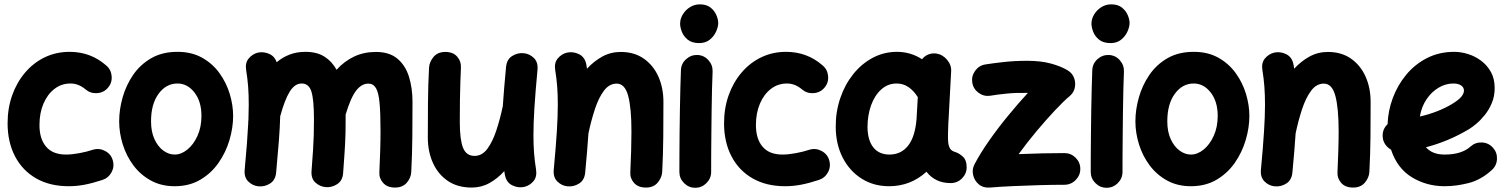

<svg xmlns="http://www.w3.org/2000/svg" viewBox="-20 -806 7063 900"><path d="M485.8 -394.5Q466.3 -371.6 435.3 -369.4Q404.3 -367.2 381.3 -386.7Q348.6 -414.6 310.5 -414.6Q268.1 -414.6 235.4 -389.4Q202.6 -364.3 183.8 -320.3Q165 -276.4 165 -219.7Q165 -154.8 196.3 -118.2Q227.5 -81.5 289.6 -81.5Q316.9 -81.5 352.3 -88.1Q387.7 -94.7 417 -104.5Q446.3 -112.8 473.6 -97.9Q501 -83 508.8 -53.7Q517.1 -23.9 502.2 2.7Q487.3 29.3 458 38.1Q413.6 52.7 376.5 59.8Q339.4 66.9 302.2 66.9Q213.4 66.9 149.2 30Q85 -6.8 50.3 -73.5Q15.6 -140.1 15.6 -228.5Q15.6 -298.8 37.1 -359.4Q58.6 -419.9 97.7 -465.8Q136.7 -511.7 189.9 -537.4Q243.2 -563 306.2 -563Q405.3 -563 478 -499Q501 -479.5 503.4 -448.5Q505.9 -417.5 485.8 -394.5Z M812 -563Q878.4 -563 927.5 -535.4Q976.6 -507.8 1008.8 -463.1Q1041 -418.5 1056.9 -365.7Q1072.8 -313 1072.8 -262.7Q1072.8 -207.5 1055.7 -149.7Q1038.6 -91.8 1004.4 -42.7Q970.2 6.3 918.7 36.6Q867.2 66.9 798.8 66.9Q735.4 66.9 686.8 40Q638.2 13.2 605.2 -31Q572.3 -75.2 555.4 -129.2Q538.6 -183.1 538.6 -237.3Q538.6 -292 554.7 -349.1Q570.8 -406.2 604 -454.8Q637.2 -503.4 689 -533.2Q740.7 -563 812 -563ZM812 -414.6Q758.8 -414.6 723.4 -366.5Q688 -318.4 688 -237.3Q688 -188.5 704.1 -153.6Q720.2 -118.7 745.6 -100.1Q771 -81.5 798.8 -81.5Q829.6 -81.5 858.4 -105Q887.2 -128.4 905.8 -169.4Q924.3 -210.4 924.3 -262.7Q924.3 -330.6 891.4 -372.6Q858.4 -414.6 812 -414.6Z M1127 -10.7Q1139.6 -144.5 1143.6 -229Q1143.1 -236.3 1144.5 -243.7Q1146 -282.7 1146 -315.9Q1146 -362.3 1143.1 -400.6Q1140.1 -439 1133.8 -477.5Q1128.4 -511.2 1145.8 -532Q1163.1 -552.7 1188 -559.1Q1213.9 -564.9 1240.2 -554.2Q1266.6 -543.5 1276.9 -514.2Q1303.7 -537.1 1337.2 -550Q1370.6 -563 1411.6 -563Q1465.8 -563 1501.2 -540.3Q1536.6 -517.6 1557.6 -479Q1593.3 -518.6 1639.2 -540.5Q1685.1 -562.5 1742.2 -562.5Q1805.2 -562.5 1842.8 -531Q1880.4 -499.5 1897 -446.5Q1913.6 -393.6 1913.6 -328.1Q1913.6 -249.5 1912.8 -165.8Q1912.1 -82 1907.7 0.5Q1906.2 28.3 1886.5 50.8Q1866.7 73.2 1831.5 73.2Q1795.4 73.2 1775.9 51.3Q1756.3 29.3 1758.3 1Q1760.7 -53.2 1762.2 -100.6Q1763.7 -147.9 1763.7 -189.9Q1763.7 -273.4 1759.3 -322.5Q1754.9 -371.6 1742.4 -392.8Q1730 -414.1 1706.5 -414.1Q1675.3 -414.1 1649.9 -381.8Q1624.5 -349.6 1600.1 -269Q1600.1 -257.8 1600.1 -246.1Q1600.1 -212.4 1599.6 -185.8Q1599.1 -159.2 1597.7 -132.6Q1596.2 -106 1594 -73Q1591.8 -40 1588.4 5.4Q1585.9 40.5 1561 56.9Q1536.1 73.2 1508.3 71.3Q1480.5 69.3 1459 50.3Q1437.5 31.2 1440.4 -5.4Q1444.8 -63.5 1447.3 -101.3Q1449.7 -139.2 1450.7 -171.9Q1451.7 -204.6 1451.7 -246.1Q1451.7 -337.9 1439.9 -376.2Q1428.2 -414.6 1394 -414.6Q1361.3 -414.6 1337.6 -375.7Q1314 -336.9 1293.5 -261.2Q1292 -208.5 1287.1 -144Q1282.2 -79.6 1274.4 2.9Q1271 38.6 1245.6 54.4Q1220.2 70.3 1191.4 67.4Q1164.6 64.9 1144 44.9Q1123.5 24.9 1127 -10.7Z M2499.5 -478.5Q2489.7 -374 2485.1 -301.3Q2480.5 -228.5 2480.5 -173.3Q2480.5 -127.4 2483.4 -89.1Q2486.3 -50.8 2492.7 -11.7Q2498 22 2481 42.7Q2463.9 63.5 2438.5 69.8Q2409.7 76.7 2381.1 62.7Q2352.5 48.8 2346.2 11.2Q2344.7 3.4 2343.8 -3.9Q2312.5 30.8 2274.4 52Q2236.3 73.2 2191.4 73.2Q2125 73.2 2079.1 42Q2033.2 10.7 2009.3 -42.5Q1985.4 -95.7 1985.4 -161.1Q1985.4 -239.7 1986.1 -323.5Q1986.8 -407.2 1991.2 -489.7Q1993.2 -517.1 2012.7 -539.8Q2032.2 -562.5 2067.4 -562.5Q2104 -562.5 2123 -540.5Q2142.1 -518.6 2140.6 -489.7Q2139.2 -454.1 2137.9 -418.5Q2136.7 -382.8 2136 -338.9Q2135.3 -294.9 2135.3 -234.4Q2135.3 -150.9 2150.6 -113Q2166 -75.2 2204.6 -75.2Q2239.7 -75.2 2264.4 -108.4Q2289.1 -141.6 2306.6 -194.8Q2324.2 -248 2336.9 -308.6Q2339.4 -348.1 2343.3 -393.6Q2347.2 -439 2352.1 -492.2Q2355.5 -527.8 2381.1 -543.7Q2406.7 -559.6 2435.1 -556.6Q2461.9 -554.2 2482.4 -534.4Q2502.9 -514.6 2499.5 -478.5Z M2575.7 -10.7Q2585.4 -115.2 2590.1 -188.2Q2594.7 -261.2 2594.7 -315.9Q2594.7 -362.3 2591.8 -400.6Q2588.9 -439 2582.5 -477.5Q2577.1 -511.2 2594.5 -532Q2611.8 -552.7 2636.7 -559.1Q2665.5 -565.9 2694.1 -552Q2722.7 -538.1 2729 -500.5Q2730.5 -492.2 2731.4 -483.9Q2763.7 -519 2803.2 -540.8Q2842.8 -562.5 2889.6 -562.5Q2953.1 -562.5 2997.8 -531.2Q3042.5 -500 3066.2 -447Q3089.8 -394 3089.8 -328.1Q3089.8 -249.5 3089.1 -165.8Q3088.4 -82 3084 0.5Q3082 27.8 3062.5 50.5Q3043 73.2 3007.8 73.2Q2971.2 73.2 2951.9 51.3Q2932.6 29.3 2934.6 1Q2937 -53.2 2938.5 -100.6Q2939.9 -147.9 2939.9 -189.9Q2939.9 -299.3 2924.6 -356.7Q2909.2 -414.1 2870.6 -414.1Q2835.9 -414.1 2811 -380.9Q2786.1 -347.7 2768.6 -294.4Q2751 -241.2 2738.3 -180.7Q2735.8 -141.1 2731.9 -95.7Q2728 -50.3 2723.1 2.9Q2719.7 38.6 2694.3 54.4Q2668.9 70.3 2640.1 67.4Q2613.3 64.9 2592.8 44.9Q2572.3 24.9 2575.7 -10.7Z M3168 -694.8Q3168 -717.8 3180.7 -738.5Q3193.4 -759.3 3214.4 -772.5Q3235.4 -785.6 3260.3 -785.6Q3292 -785.6 3310.8 -770.5Q3329.6 -755.4 3338.1 -734.9Q3346.7 -714.4 3346.7 -698.2Q3346.7 -680.2 3336.7 -658Q3326.7 -635.7 3306.9 -619.9Q3287.1 -604 3257.8 -604Q3223.1 -604 3203.6 -620.1Q3184.1 -636.2 3176 -657.5Q3168 -678.7 3168 -694.8ZM3249.5 -548.3Q3280.3 -546.9 3300.8 -523.9Q3321.3 -501 3320.3 -470.7Q3318.8 -437.5 3317.6 -389.4Q3316.4 -341.3 3315.7 -286.4Q3314.9 -231.4 3314.5 -177.2Q3314 -123 3313.7 -76.7Q3313.5 -30.3 3313.5 0Q3313.5 30.3 3291.5 52.2Q3269.5 74.2 3238.8 74.2Q3208.5 74.2 3186.5 52.2Q3164.6 30.3 3164.6 0Q3164.6 -31.2 3164.8 -77.6Q3165 -124 3165.5 -178.5Q3166 -232.9 3167 -288.3Q3168 -343.8 3169.2 -392.8Q3170.4 -441.9 3171.9 -477.5Q3173.3 -508.3 3196.3 -528.8Q3219.2 -549.3 3249.5 -548.3Z M3844.2 -394.5Q3824.7 -371.6 3793.7 -369.4Q3762.7 -367.2 3739.7 -386.7Q3707 -414.6 3668.9 -414.6Q3626.5 -414.6 3593.8 -389.4Q3561 -364.3 3542.2 -320.3Q3523.4 -276.4 3523.4 -219.7Q3523.4 -154.8 3554.7 -118.2Q3585.9 -81.5 3647.9 -81.5Q3675.3 -81.5 3710.7 -88.1Q3746.1 -94.7 3775.4 -104.5Q3804.7 -112.8 3832 -97.9Q3859.4 -83 3867.2 -53.7Q3875.5 -23.9 3860.6 2.7Q3845.7 29.3 3816.4 38.1Q3772 52.7 3734.9 59.8Q3697.8 66.9 3660.6 66.9Q3571.8 66.9 3507.6 30Q3443.4 -6.8 3408.7 -73.5Q3374 -140.1 3374 -228.5Q3374 -298.8 3395.5 -359.4Q3417 -419.9 3456.1 -465.8Q3495.1 -511.7 3548.3 -537.4Q3601.6 -563 3664.6 -563Q3763.7 -563 3836.4 -499Q3859.4 -479.5 3861.8 -448.5Q3864.3 -417.5 3844.2 -394.5Z M4436.5 52.2Q4398.9 52.2 4370.6 38.3Q4342.3 24.4 4322.8 -1Q4248.5 66.9 4147.5 66.9Q4074.7 66.9 4018.3 31Q3961.9 -4.9 3929.9 -67.6Q3897.9 -130.4 3897.5 -210.9Q3897 -281.7 3918.5 -345.2Q3939.9 -408.7 3979 -457.8Q4018.1 -506.8 4070.6 -534.9Q4123 -563 4184.6 -563Q4248.5 -563 4302.2 -528.3Q4313 -543 4330.6 -550.3Q4348.1 -557.6 4368.2 -555.2Q4398.4 -550.8 4419.4 -525.9Q4440.4 -501 4438.5 -471.7L4426.3 -243.2Q4425.8 -235.8 4425.3 -228.5Q4424.3 -207.5 4423.8 -181.9Q4423.3 -156.2 4424.3 -143.6Q4425.3 -125.5 4432.1 -111.8Q4439 -98.1 4460.9 -92.3Q4478.5 -85.9 4494.9 -70.3Q4511.2 -54.7 4511.2 -22Q4511.2 8.3 4489.3 30.3Q4467.3 52.2 4436.5 52.2ZM4149.4 -81.5Q4203.6 -81.5 4236.6 -123Q4269.5 -164.6 4276.4 -248.5Q4276.4 -254.9 4276.9 -260.3Q4276.9 -263.2 4277.3 -266.1L4282.2 -350.6Q4263.2 -380.9 4238.5 -397.7Q4213.9 -414.6 4183.1 -414.6Q4141.6 -414.6 4110.6 -386.5Q4079.6 -358.4 4063 -311.8Q4046.4 -265.1 4046.4 -209Q4047.4 -147.9 4074 -114.7Q4100.6 -81.5 4149.4 -81.5Z M4537.6 -418.5Q4532.7 -448.7 4550.8 -473.9Q4568.8 -499 4598.6 -503.9Q4631.8 -509.3 4683.6 -515.1Q4735.4 -521 4795.4 -521Q4859.9 -521 4907.5 -507.8Q4955.1 -494.6 4985.8 -475.6Q5006.8 -462.4 5014.9 -440.2Q5022.9 -418 5018.1 -394.8Q5013.2 -371.6 4994.1 -355.5Q4966.3 -332.5 4924.8 -288.3Q4883.3 -244.1 4838.1 -190.2Q4793 -136.2 4754.9 -83.5Q4810.5 -85.9 4867.2 -87.2Q4923.8 -88.4 4969.2 -88.4Q5000 -88.4 5022 -66.7Q5043.9 -44.9 5043.9 -14.2Q5043.9 16.1 5022 38.1Q5000 60.1 4969.2 60.1Q4919.4 60.1 4855 61.8Q4790.5 63.5 4728 66.4Q4665.5 69.3 4620.1 73.2Q4588.9 75.7 4568.1 58.1Q4547.4 40.5 4541.5 14.2Q4535.6 -12.2 4547.9 -35.6Q4575.2 -87.9 4616.5 -146.7Q4657.7 -205.6 4705.3 -263.4Q4752.9 -321.3 4798.3 -370.6Q4772.5 -371.1 4747.1 -370.4Q4721.7 -369.6 4698.2 -367.2Q4675.8 -365.2 4656.7 -362.5Q4637.7 -359.9 4623 -357.4Q4592.8 -352.5 4567.6 -370.6Q4542.5 -388.7 4537.6 -418.5Z M5096.2 -694.8Q5096.2 -717.8 5108.9 -738.5Q5121.6 -759.3 5142.6 -772.5Q5163.6 -785.6 5188.5 -785.6Q5220.2 -785.6 5239 -770.5Q5257.8 -755.4 5266.4 -734.9Q5274.9 -714.4 5274.9 -698.2Q5274.9 -680.2 5264.9 -658Q5254.9 -635.7 5235.1 -619.9Q5215.3 -604 5186 -604Q5151.4 -604 5131.8 -620.1Q5112.3 -636.2 5104.2 -657.5Q5096.2 -678.7 5096.2 -694.8ZM5177.7 -548.3Q5208.5 -546.9 5229 -523.9Q5249.5 -501 5248.5 -470.7Q5247.1 -437.5 5245.8 -389.4Q5244.6 -341.3 5243.9 -286.4Q5243.2 -231.4 5242.7 -177.2Q5242.2 -123 5241.9 -76.7Q5241.7 -30.3 5241.7 0Q5241.7 30.3 5219.7 52.2Q5197.8 74.2 5167 74.2Q5136.7 74.2 5114.7 52.2Q5092.8 30.3 5092.8 0Q5092.8 -31.2 5093 -77.6Q5093.3 -124 5093.8 -178.5Q5094.2 -232.9 5095.2 -288.3Q5096.2 -343.8 5097.4 -392.8Q5098.6 -441.9 5100.1 -477.5Q5101.6 -508.3 5124.5 -528.8Q5147.5 -549.3 5177.7 -548.3Z M5575.7 -563Q5642.1 -563 5691.2 -535.4Q5740.2 -507.8 5772.5 -463.1Q5804.7 -418.5 5820.6 -365.7Q5836.4 -313 5836.4 -262.7Q5836.4 -207.5 5819.3 -149.7Q5802.2 -91.8 5768.1 -42.7Q5733.9 6.3 5682.4 36.6Q5630.9 66.9 5562.5 66.9Q5499 66.9 5450.4 40Q5401.9 13.2 5368.9 -31Q5335.9 -75.2 5319.1 -129.2Q5302.2 -183.1 5302.2 -237.3Q5302.2 -292 5318.4 -349.1Q5334.5 -406.2 5367.7 -454.8Q5400.9 -503.4 5452.6 -533.2Q5504.4 -563 5575.7 -563ZM5575.7 -414.6Q5522.5 -414.6 5487.1 -366.5Q5451.7 -318.4 5451.7 -237.3Q5451.7 -188.5 5467.8 -153.6Q5483.9 -118.7 5509.3 -100.1Q5534.7 -81.5 5562.5 -81.5Q5593.3 -81.5 5622.1 -105Q5650.9 -128.4 5669.4 -169.4Q5688 -210.4 5688 -262.7Q5688 -330.6 5655 -372.6Q5622.1 -414.6 5575.7 -414.6Z M5890.6 -10.7Q5900.4 -115.2 5905 -188.2Q5909.7 -261.2 5909.7 -315.9Q5909.7 -362.3 5906.7 -400.6Q5903.8 -439 5897.5 -477.5Q5892.1 -511.2 5909.4 -532Q5926.8 -552.7 5951.7 -559.1Q5980.5 -565.9 6009 -552Q6037.6 -538.1 6043.9 -500.5Q6045.4 -492.2 6046.4 -483.9Q6078.6 -519 6118.2 -540.8Q6157.7 -562.5 6204.6 -562.5Q6268.1 -562.5 6312.7 -531.2Q6357.4 -500 6381.1 -447Q6404.8 -394 6404.8 -328.1Q6404.8 -249.5 6404.1 -165.8Q6403.3 -82 6398.9 0.5Q6397 27.8 6377.4 50.5Q6357.9 73.2 6322.8 73.2Q6286.1 73.2 6266.8 51.3Q6247.6 29.3 6249.5 1Q6252 -53.2 6253.4 -100.6Q6254.9 -147.9 6254.9 -189.9Q6254.9 -299.3 6239.5 -356.7Q6224.1 -414.1 6185.5 -414.1Q6150.9 -414.1 6126 -380.9Q6101.1 -347.7 6083.5 -294.4Q6065.9 -241.2 6053.2 -180.7Q6050.8 -141.1 6046.9 -95.7Q6043 -50.3 6038.1 2.9Q6034.7 38.6 6009.3 54.4Q5983.9 70.3 5955.1 67.4Q5928.2 64.9 5907.7 44.9Q5887.2 24.9 5890.6 -10.7Z M6972.7 -8.8Q6922.4 37.1 6864.3 52Q6806.2 66.9 6751.5 66.9Q6667 66.9 6598.1 24.9Q6529.3 -17.1 6500.5 -104.5Q6484.4 -113.3 6473.4 -129.2Q6462.4 -145 6461.4 -165Q6459 -199.7 6484.4 -224.1Q6486.3 -285.6 6508.5 -345.9Q6530.8 -406.2 6571.3 -455.3Q6611.8 -504.4 6668.9 -533.7Q6726.1 -563 6796.9 -563Q6828.1 -563 6861.3 -552.7Q6894.5 -542.5 6922.9 -521.2Q6951.2 -500 6968.8 -468.3Q6986.3 -436.5 6986.3 -393.1Q6986.3 -355 6972.9 -323Q6959.5 -291 6939.7 -266.6Q6919.9 -242.2 6899.9 -225.6Q6879.9 -209 6866.2 -200.7Q6817.9 -171.9 6767.3 -150.6Q6716.8 -129.4 6664.1 -115.7Q6693.8 -81.5 6751.5 -81.5Q6831.5 -81.5 6873 -119.1Q6896 -139.6 6926.8 -138.2Q6957.5 -136.7 6978 -113.8Q6998.5 -91.3 6997.1 -60.3Q6995.6 -29.3 6972.7 -8.8ZM6792.5 -414.6Q6756.3 -414.6 6723.1 -394.8Q6689.9 -375 6666.5 -340.1Q6643.1 -305.2 6635.7 -259.8Q6720.2 -279.3 6784.7 -317.4Q6817.9 -337.4 6830.1 -352.8Q6842.3 -368.2 6842.3 -380.9Q6842.3 -396.5 6828.9 -405.5Q6815.4 -414.6 6792.5 -414.6Z"/></svg>

Font: Mikhak-DS2-FD ExtraBold
Style: Regular
Weight: 800
Designer: Amin Abedi
Version: Version 3.2